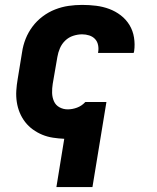

<svg xmlns="http://www.w3.org/2000/svg" viewBox="-20 -558 640 783"><path d="M210 205 242 8Q219 7 196 3.5Q173 0 152.5 -8.5Q132 -17 114 -30Q96 -43 82.5 -60.5Q69 -78 60.5 -98.5Q52 -119 48.5 -142Q45 -165 46.5 -188.5Q48 -212 52 -235L70 -345Q74 -373 84.5 -399.5Q95 -426 112.5 -449.5Q130 -473 154 -491Q178 -509 205 -519.5Q232 -530 259.5 -534Q287 -538 315 -538Q344 -538 372 -534.5Q400 -531 425.5 -521.5Q451 -512 472.5 -495.5Q494 -479 508 -456Q522 -433 526.5 -405Q531 -377 527 -349Q526 -347 526 -345.5Q526 -344 525 -342H380Q380 -342 380 -343Q380 -344 380 -344Q383 -359 380 -374Q377 -389 367.5 -399Q358 -409 344 -413.5Q330 -418 315 -418Q297 -418 278.5 -412Q260 -406 246 -392.5Q232 -379 224.5 -361.5Q217 -344 214 -326L195 -216Q192 -197 192.5 -179Q193 -161 200 -145Q207 -129 222.5 -120.5Q238 -112 256 -112Q275 -112 294 -119Q313 -126 327 -141L328 -142H414L357 205Z"/></svg>

Font: Iosevka Curly HvExObl
Style: Regular
Weight: 900
Width: 7
Italic angle: -9°
Monospace: yes
Designer: Belleve Invis
Foundry: Belleve Invis
Version: Version 11.1.0; ttfautohint (v1.8.3)